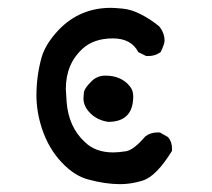

<svg xmlns="http://www.w3.org/2000/svg" viewBox="-20 -478 540 490"><path d="M287 -8Q249 -8 205 -20Q170 -29 137 -64Q104 -99 87 -150Q73 -193 73 -234Q73 -284 86 -331Q96 -366 130 -402Q184 -458 263 -458Q271 -458 293 -456Q315 -454 339.5 -441.5Q364 -429 386 -411Q400 -394 400 -374Q400 -366 390 -345Q376 -335 359 -335H353L333 -345Q315 -380 268 -380Q220 -380 191 -354Q148 -315 148 -251L150 -218Q155 -154 196 -116Q223 -89 269 -89Q282 -89 301.5 -92Q321 -95 351 -130Q364 -140 382 -140H388L409 -128Q419 -116 419 -99V-93Q379 -28 344 -17Q314 -8 287 -8ZM256 -167Q229 -171 211 -188.5Q193 -206 193 -227Q193 -229 194 -241Q195 -253 215 -272Q229 -285 249 -285Q290 -285 312 -257Q320 -247 320 -232Q320 -167 256 -167Z"/></svg>

Font: Xiaolai SC
Style: Regular
Weight: 400
Designer: Nozomi Seto 瀬戸のぞみ
Version: Version 3.11;December 4, 2020;FontCreator 13.0.0.2613 64-bit